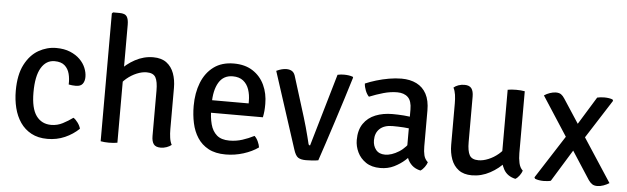

<svg xmlns="http://www.w3.org/2000/svg" viewBox="-48 -907 3561 1091"><g transform="rotate(5 1733.0 -362.0)"><path d="M342 -305.5Q343.5 -337.5 336.2 -366Q329 -394.5 308.8 -412.5Q288.5 -430.5 251 -430.5Q202.5 -430.5 174.5 -383.5Q146.5 -336.5 146.5 -243.5Q146.5 -152.5 177.2 -110.2Q208 -68 262.5 -68Q297.5 -68 328.2 -84Q359 -100 385.5 -119.5Q398.5 -111.5 411 -94.2Q423.5 -77 427.5 -60.5Q393.5 -27.5 347.5 -7.2Q301.5 13 248 13Q194.5 13 156 -7.8Q117.5 -28.5 93 -64.2Q68.5 -100 57 -146.2Q45.5 -192.5 45.5 -243.5Q45.5 -335.5 75.5 -393.5Q105.5 -451.5 153.2 -478.8Q201 -506 253.5 -506Q299.5 -506 333.2 -492Q367 -478 389.2 -456Q411.5 -434 422.2 -407.8Q433 -381.5 433 -356.5Q433 -332 421.5 -316.8Q410 -301.5 383 -301.5Q371.5 -301.5 362 -302.5Q352.5 -303.5 342 -305.5Z M646.5 0Q626.5 4 598.5 4Q572.5 4 551 0V-729L557.5 -735.5H594Q625.5 -735.5 636 -720.2Q646.5 -705 646.5 -672ZM939.5 -103.5Q939.5 -77.5 942.8 -54.5Q946 -31.5 955 -14.5Q944.5 -5.5 927.8 0.5Q911 6.5 893.5 6.5Q865 6.5 853.5 -9.2Q842 -25 842 -56V-314Q842 -366 828.8 -389.5Q815.5 -413 777.5 -413Q751 -413 721 -400.5Q691 -388 664.5 -365.8Q638 -343.5 622 -313.5V-409Q655 -448 704.2 -474.8Q753.5 -501.5 807.5 -501.5Q854.5 -501.5 883.5 -479.8Q912.5 -458 926 -421Q939.5 -384 939.5 -338.5Z M1121 -216V-287.5H1370V-300.5Q1370 -336.5 1359.8 -366.8Q1349.5 -397 1326.8 -415Q1304 -433 1267 -433Q1214 -433 1187.5 -388.8Q1161 -344.5 1161 -268V-238Q1161 -189.5 1171.2 -150.8Q1181.5 -112 1207 -89.8Q1232.5 -67.5 1279 -67.5Q1317.5 -67.5 1352.5 -78.8Q1387.5 -90 1419.5 -106.5Q1432 -95 1440.2 -76.8Q1448.5 -58.5 1450.5 -43.5Q1415 -18 1365.8 -2.5Q1316.5 13 1264.5 13Q1206 13 1166.5 -8.2Q1127 -29.5 1103.5 -65.8Q1080 -102 1070 -148.5Q1060 -195 1060 -246Q1060 -320.5 1083.2 -379.2Q1106.5 -438 1152.5 -472Q1198.5 -506 1267 -506Q1331.5 -506 1375.5 -477.2Q1419.5 -448.5 1442 -400.2Q1464.5 -352 1464.5 -292.5Q1464.5 -269.5 1463 -252.8Q1461.5 -236 1457.5 -216Z M1859 -493.5Q1869.5 -496 1878.8 -496.8Q1888 -497.5 1896.5 -497.5Q1909.5 -497.5 1922 -495.8Q1934.5 -494 1946 -490L1948.5 -485.5Q1931 -428 1909.8 -360.5Q1888.5 -293 1866.8 -225.8Q1845 -158.5 1825.8 -99.8Q1806.5 -41 1792.5 0Q1776.5 3 1758 4.2Q1739.5 5.5 1722 5.5Q1693 5.5 1677.5 -4.5Q1662 -14.5 1651 -50.5L1510 -485.5Q1527 -493.5 1541 -497Q1555 -500.5 1567 -500.5Q1587.5 -500.5 1600.5 -491.5Q1613.5 -482.5 1619.5 -459L1689 -236Q1697 -210.5 1704.8 -182Q1712.5 -153.5 1719 -128.5Q1725.5 -103.5 1729 -88Q1731 -80 1738.5 -80Z M2000 -134Q2000 -191 2025 -227.5Q2050 -264 2093 -281.2Q2136 -298.5 2190.5 -298.5Q2219 -298.5 2254.8 -296Q2290.5 -293.5 2320.5 -286V-220Q2293.5 -226.5 2259.5 -228.5Q2225.5 -230.5 2196 -230.5Q2149 -230.5 2123.2 -206.8Q2097.5 -183 2097.5 -141Q2097.5 -109 2115.2 -87Q2133 -65 2167 -65Q2204 -65 2245.8 -91Q2287.5 -117 2315.5 -167.5L2331 -90.5Q2313 -69.5 2286.5 -45.5Q2260 -21.5 2225 -4.2Q2190 13 2146.5 13Q2097 13 2064.5 -9Q2032 -31 2016 -64.8Q2000 -98.5 2000 -134ZM2413.5 -43Q2409.5 -30 2398.8 -15Q2388 0 2375.5 7.5Q2345 0.5 2326.8 -16.5Q2308.5 -33.5 2299.5 -56.8Q2290.5 -80 2289 -106.5V-333Q2289 -382 2267 -403Q2245 -424 2206 -424Q2167.5 -424 2127.2 -412.5Q2087 -401 2047.5 -385Q2035.5 -397 2027.2 -417.8Q2019 -438.5 2018 -457.5Q2045.5 -469.5 2080.2 -480Q2115 -490.5 2152.2 -497Q2189.5 -503.5 2223.5 -503.5Q2273 -503.5 2309.5 -485.2Q2346 -467 2365.8 -430Q2385.5 -393 2385.5 -336V-131Q2385.5 -102 2390.8 -80.5Q2396 -59 2413.5 -43Z M2927 -139.5Q2927 -110 2932.8 -83.8Q2938.5 -57.5 2955 -42.5Q2951 -29.5 2940.5 -14.8Q2930 0 2917 7.5Q2870 -3 2849.8 -39.8Q2829.5 -76.5 2829.5 -123V-493Q2849.5 -497 2878 -497Q2906 -497 2927 -493ZM2537 -389.5Q2537 -415.5 2533.8 -438.5Q2530.5 -461.5 2521.5 -478.5Q2532 -488 2548.5 -493.8Q2565 -499.5 2583 -499.5Q2611 -499.5 2622.8 -483.8Q2634.5 -468 2634.5 -437V-178.5Q2634.5 -126.5 2647.8 -103Q2661 -79.5 2699 -79.5Q2725 -79.5 2755 -91.8Q2785 -104 2811.8 -126.5Q2838.5 -149 2854.5 -178.5V-83.5Q2821.5 -44.5 2772.2 -17.8Q2723 9 2668.5 9Q2622 9 2593 -12.8Q2564 -34.5 2550.5 -71.5Q2537 -108.5 2537 -153.5Z M3037.5 -479Q3052 -489 3070.2 -495.2Q3088.5 -501.5 3104.5 -501.5Q3123 -501.5 3133.8 -494Q3144.5 -486.5 3154 -471.5L3452 -15Q3438 -6 3419.5 0.8Q3401 7.5 3384 7.5Q3366 7.5 3354.8 0Q3343.5 -7.5 3333.5 -22ZM3340 -493Q3347 -495 3358.2 -496.2Q3369.5 -497.5 3380 -497.5Q3395 -497.5 3407.2 -495.5Q3419.5 -493.5 3428 -490L3431.5 -482.5L3276.5 -240L3249.5 -212L3119 0.5Q3112.5 3 3100.2 4.2Q3088 5.5 3077.5 5.5Q3063.5 5.5 3050.5 3.2Q3037.5 1 3028.5 -3L3024.5 -10.5L3197 -279L3227 -309Z"/></g></svg>

Font: Signika Negative
Style: Regular
Weight: 400
Designer: Anna Giedry
Foundry: Anna Giedry
Version: Version 2.001